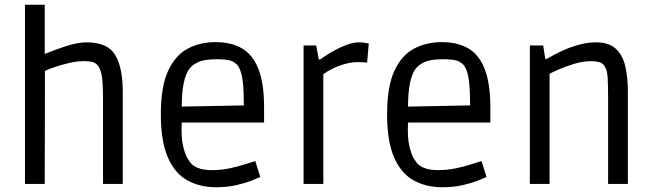

<svg xmlns="http://www.w3.org/2000/svg" viewBox="-20 -773 2747 807"><path d="M85 0V-753H168V-546Q208 -563 257 -579Q306 -595 344 -595Q433 -595 464.5 -541.5Q496 -488 496 -387V0H413V-358Q413 -414 409 -446Q405 -478 393 -495Q383 -509 368.5 -512.5Q354 -516 333 -516Q306 -516 274 -509Q242 -502 214 -492.5Q186 -483 169 -475L168 0Z M888 14Q819 14 766.5 -15.5Q714 -45 685 -112.5Q656 -180 656 -292Q656 -409 686.5 -475Q717 -541 769 -568.5Q821 -596 886 -596Q951 -596 996.5 -570Q1042 -544 1066 -483.5Q1090 -423 1090 -321V-258H744Q741 -197 749 -161.5Q757 -126 768 -107.5Q779 -89 787 -82Q814 -58 870 -58Q909 -58 945 -65.5Q981 -73 1009.5 -82.5Q1038 -92 1053 -96L1074 -29Q1065 -25 1039 -14.5Q1013 -4 974.5 5Q936 14 888 14ZM776 -484Q744 -441 744 -325L1005 -330Q1005 -388 1000.5 -429.5Q996 -471 982 -494Q975 -505 958 -514.5Q941 -524 892 -524Q841 -524 815.5 -513Q790 -502 776 -484Z M1256 0V-582H1309L1320 -523H1326Q1326 -523 1341.5 -534Q1357 -545 1382 -559Q1407 -573 1435.5 -584Q1464 -595 1489 -595Q1504 -595 1517 -592.5Q1530 -590 1530 -590L1523 -510Q1523 -510 1510 -511Q1497 -512 1486 -512Q1458 -512 1429.5 -504Q1401 -496 1377 -484Q1353 -472 1339 -461V0Z M1839 14Q1770 14 1717.5 -15.5Q1665 -45 1636 -112.5Q1607 -180 1607 -292Q1607 -409 1637.5 -475Q1668 -541 1720 -568.5Q1772 -596 1837 -596Q1902 -596 1947.5 -570Q1993 -544 2017 -483.5Q2041 -423 2041 -321V-258H1695Q1692 -197 1700 -161.5Q1708 -126 1719 -107.5Q1730 -89 1738 -82Q1765 -58 1821 -58Q1860 -58 1896 -65.5Q1932 -73 1960.5 -82.5Q1989 -92 2004 -96L2025 -29Q2016 -25 1990 -14.5Q1964 -4 1925.5 5Q1887 14 1839 14ZM1727 -484Q1695 -441 1695 -325L1956 -330Q1956 -388 1951.5 -429.5Q1947 -471 1933 -494Q1926 -505 1909 -514.5Q1892 -524 1843 -524Q1792 -524 1766.5 -513Q1741 -502 1727 -484Z M2207 0V-582H2263L2272 -525H2277Q2286 -530 2307 -541.5Q2328 -553 2357 -565.5Q2386 -578 2419 -586.5Q2452 -595 2485 -595Q2540 -595 2569 -567.5Q2598 -540 2608.5 -493Q2619 -446 2619 -387V0H2536V-358Q2536 -417 2534 -448Q2532 -479 2521 -495Q2513 -508 2498 -512Q2483 -516 2466 -516Q2430 -516 2392.5 -504.5Q2355 -493 2327 -480.5Q2299 -468 2290 -463V0Z"/></svg>

Font: Ruda
Style: Regular
Weight: 400
Designer: Mariela Monsalve and Angelina Sanchez
Foundry: Mariela Monsalve and Angelina Sanchez
Version: Version 2.000